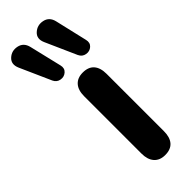

<svg xmlns="http://www.w3.org/2000/svg" viewBox="-324 -801 831 831"><g transform="rotate(-45 91.0 -385.5)"><path d="M54.3 -69.6V-420.4Q54.3 -457.9 72.2 -477.8Q90 -497.6 122.6 -497.6Q156.7 -497.6 174.1 -477.8Q191.6 -457.9 191.6 -420.4V-69.6Q191.6 -32.1 174.2 -12.2Q156.9 7.6 122.6 7.6Q90 7.6 72.2 -12.6Q54.3 -32.9 54.3 -69.6ZM197.8 -736 232.5 -587.3Q237.7 -566 223.6 -553.3Q209.5 -540.6 189.7 -543.9Q170 -547.2 161.1 -566.3L97.8 -708.5Q83.1 -741.4 105.4 -761.9Q127.7 -782.5 158.6 -776.2Q189.6 -769.9 197.8 -736ZM40.8 -736 76.3 -587.3Q81.6 -566 67.4 -553.3Q53.3 -540.6 33.5 -543.9Q13.8 -547.2 5 -566.3L-58.4 -708.5Q-73 -741.4 -51.2 -761.9Q-29.3 -782.5 1.6 -776.2Q32.6 -769.9 40.8 -736Z"/></g></svg>

Font: SN Pro Thin
Style: Regular
Weight: 200
Designer: Tobias Whetton
Foundry: Supernotes
Version: Version 1.003;Glyphs 3.3 (3324)